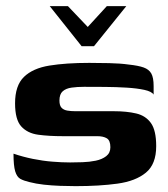

<svg xmlns="http://www.w3.org/2000/svg" viewBox="-20 -613 557 636"><path d="M144.8 -592.6H205.1L270.7 -523.7L333.8 -592.6H398.3L291.4 -460H250.3ZM230.2 3.6Q206.2 3.6 178.9 2.6Q151.7 1.6 125.2 -1.3Q98.7 -4.3 77.3 -9.9Q58.9 -14.2 47.4 -20.5Q36 -26.8 30.3 -45.6Q24.7 -64.3 24.7 -104Q55.8 -93.4 88.8 -86.7Q121.8 -80 153.5 -77.5Q185.3 -74.9 212.3 -74.9Q230.7 -74.9 253.4 -75.7Q276.1 -76.4 297 -80.7Q317.9 -85 331.8 -95.7Q345.6 -106.4 345.6 -125.3Q345.6 -147.7 333.9 -154.8Q322.2 -161.9 302 -161.9H187.7Q142.3 -161.9 106.6 -166.7Q70.9 -171.6 50.4 -194.2Q29.9 -216.8 29.9 -270.7Q29.9 -329.7 59.4 -358.3Q88.9 -386.9 143.8 -395.8Q198.7 -404.7 275.7 -404.7Q304 -404.7 341.4 -403.9Q378.9 -403.1 406.8 -399.1Q438 -395.8 455.8 -389.5Q473.5 -383.2 481.2 -369.5Q488.9 -355.7 488.9 -328V-299.6Q482.7 -309.9 458.2 -315.3Q433.7 -320.6 399.4 -322.7Q365 -324.8 327.6 -325.1Q290.2 -325.4 258.2 -325.4Q236 -325.4 217.4 -322.8Q198.8 -320.3 187.8 -310.7Q176.9 -301.2 176.9 -280Q176.9 -263.6 183.8 -256.2Q190.7 -248.8 202.8 -246.7Q214.9 -244.6 230 -244.6H357.2Q399.4 -244.6 431 -237.2Q462.6 -229.8 480 -205.4Q497.4 -181 497.4 -128.8Q497.4 -69.1 463.3 -41.1Q429.2 -13 369.2 -4.7Q309.3 3.6 230.2 3.6Z"/></svg>

Font: Genos Thin
Style: Regular
Weight: 100
Designer: Robert E. Leuschke
Foundry: Robert E. Leuschke
Version: Version 1.010